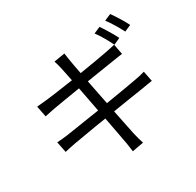

<svg xmlns="http://www.w3.org/2000/svg" viewBox="-182 -1023 1320 1290"><g transform="rotate(-30 478.0 -377.5)"><path d="M745 -622Q731 -651 709 -689.5Q687 -728 667 -754L718 -776Q727 -763 737.5 -746.5Q748 -730 758.5 -712.5Q769 -695 779 -677.5Q789 -660 796 -645ZM505 -307Q577 -319 641 -329.5Q705 -340 741 -347Q768 -352 789 -356.5Q810 -361 825 -366L841 -286Q826 -284 804 -280.5Q782 -277 755 -272Q716 -267 653.5 -256.5Q591 -246 519 -235Q533 -165 544 -112.5Q555 -60 558 -44Q563 -23 569 0Q575 23 582 44L494 60Q490 36 487.5 13.5Q485 -9 480 -30Q477 -46 467.5 -98.5Q458 -151 444 -223Q403 -217 364 -210.5Q325 -204 291 -198Q257 -192 230 -187.5Q203 -183 185 -180Q158 -175 137.5 -170.5Q117 -166 101 -162L84 -246Q101 -247 125 -249Q149 -251 168 -254Q186 -257 213.5 -261Q241 -265 275.5 -270.5Q310 -276 349 -282Q388 -288 429 -294L392 -487Q323 -476 266 -466.5Q209 -457 181 -452Q158 -447 139 -443.5Q120 -440 104 -436L87 -521Q161 -527 233 -537Q305 -547 378 -558Q370 -597 364.5 -624Q359 -651 357 -660Q350 -694 339 -725L424 -739Q426 -726 428.5 -707.5Q431 -689 434 -673Q435 -665 440 -638Q445 -611 453 -570Q523 -581 583.5 -591.5Q644 -602 674 -608Q695 -612 713 -616Q731 -620 743 -623L758 -543Q747 -542 728 -539Q709 -536 689 -533L467 -498ZM823 -815Q832 -802 843.5 -785Q855 -768 866 -750Q877 -732 886.5 -715Q896 -698 903 -684L852 -662Q836 -694 814 -730Q792 -766 772 -793Z"/></g></svg>

Font: Kinto Sans
Style: Regular
Weight: 400
Designer: Authors: Ryoko NISHIZUKA  (kana & ideographs); Paul D. Hunt (Latin, Greek & Cyrillic); Wenlong ZHANG  (bopomofo); Sandol
Foundry: Adobe Systems Incorporated, ookami Inc.
Version: Version 0.001